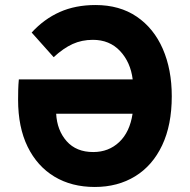

<svg xmlns="http://www.w3.org/2000/svg" viewBox="-20 -732 756 764"><path d="M357 12Q265 12 196.5 -29.2Q128 -70.5 90 -148Q52 -225.5 52 -335Q52 -355 52.5 -375.2Q53 -395.5 55 -416H508Q499.5 -484.5 457.8 -529Q416 -573.5 349.5 -573.5Q305.5 -573.5 268.8 -556.8Q232 -540 193.5 -504.5L106 -602.5Q155.5 -656.5 217.8 -684.2Q280 -712 360 -712Q456 -712 524 -665.8Q592 -619.5 627.8 -537.5Q663.5 -455.5 663.5 -349Q663.5 -234.5 625.2 -153.8Q587 -73 517.8 -30.5Q448.5 12 357 12ZM351 -127Q412.5 -127 454.5 -166.8Q496.5 -206.5 507.5 -279.5H203.5Q207 -213.5 245.2 -170.2Q283.5 -127 351 -127Z"/></svg>

Font: Overpass ExtraBold
Style: Regular
Weight: 800
Designer: Delve Withrington, Dave Bailey, Thomas Jockin
Foundry: Delve Fonts LLC
Version: Version 4.000; ttfautohint (v1.8.3)